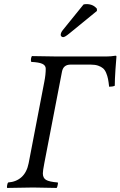

<svg xmlns="http://www.w3.org/2000/svg" viewBox="-20 -923 593 945"><path d="M15.1 2Q13.2 -0.5 15.1 -11.2Q17.1 -22 20 -24.9Q60.1 -27.8 86.2 -51.5Q112.3 -75.2 121.1 -120.1L198.2 -521Q205.1 -555.7 205.1 -585Q205.1 -601.1 188.2 -608.9Q171.4 -616.7 133.8 -618.2Q130.9 -626.5 132.8 -635.5Q134.8 -644.5 137.2 -647Q227.1 -645 259.8 -645H502.9Q525.9 -645 548.8 -648.9Q553.2 -648.9 553.2 -645Q551.8 -633.8 548.3 -581.5Q544.9 -529.3 544.9 -501Q535.2 -496.1 517.1 -496.1Q514.6 -519.5 511.7 -534.2Q508.8 -548.8 502.7 -563.7Q496.6 -578.6 487.3 -586.7Q478 -594.7 462.9 -599.9Q447.8 -605 426.8 -605H327.1Q292 -605 285.2 -570.8L198.2 -120.1Q190.9 -82.5 190.9 -69.8Q190.9 -47.4 206.3 -37.8Q221.7 -28.3 264.2 -24.9Q265.6 -23.9 265.1 -18.6Q264.6 -13.2 262.5 -6.3Q260.3 0.5 258.8 2Q178.7 0 148.9 0H136.2Q105 0 15.1 2ZM289.1 -774.9 391.1 -900.9Q397 -902.8 405.8 -902.8Q438.5 -902.8 457 -879.9V-869.1L323.2 -759.8Q299.8 -740.2 291 -740.2Q286.1 -740.2 282.5 -743.4Q278.8 -746.6 278.8 -751Q278.8 -762.2 289.1 -774.9Z"/></svg>

Font: Common Serif
Style: Italic
Weight: 400
Italic angle: -12°
Designer: Philipp H. Poll, Khaled Hosny
Foundry: Stefan Peev, Context Ltd.
Version: Version 1.026